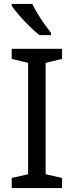

<svg xmlns="http://www.w3.org/2000/svg" viewBox="-20 -964 379 984"><path d="M298 0H40V-52L124 -71V-642L40 -662V-714H298V-662L214 -642V-71L298 -52ZM145 -944Q156 -922 172.5 -894.5Q189 -867 207.5 -841Q226 -815 241 -796V-784H182Q159 -802 130 -830.5Q101 -859 76.5 -887.5Q52 -916 40 -934V-944Z"/></svg>

Font: Noto Sans Gunjala Gondi Semibold
Style: Regular
Weight: 600
Designer: Ek Type
Foundry: Ek Type
Version: Version 1.004; ttfautohint (v1.8.4.7-5d5b)